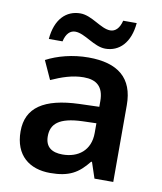

<svg xmlns="http://www.w3.org/2000/svg" viewBox="-85 -817 757 896"><g transform="rotate(10 294.0 -369.5)"><path d="M99 -605H164C172 -642 191 -660 215 -660C261 -660 312 -606 366 -606C432 -606 482 -655 490 -749H426C417 -712 398 -694 374 -694C329 -694 279 -748 224 -748C157 -748 107 -700 99 -605ZM297 -552C222 -552 151 -533 98 -505L138 -417C187 -439 237 -457 291 -457C351 -457 386 -430 386 -361V-334L292 -331C125 -325 44 -270 44 -158C44 -43 116 10 213 10C303 10 346 -16 393 -75H397L422 0H511V-364C511 -492 437 -552 297 -552ZM320 -254 386 -256V-210C386 -127 329 -85 255 -85C206 -85 173 -105 173 -157C173 -215 209 -250 320 -254Z"/></g></svg>

Font: Noto Sans Bamum SemiBold
Style: Regular
Weight: 600
Designer: Monotype Design Team
Foundry: Monotype Imaging Inc.
Version: Version 2.002